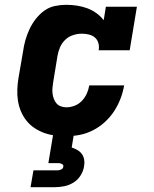

<svg xmlns="http://www.w3.org/2000/svg" viewBox="-20 -558 640 798"><path d="M256 8Q232 8 208 5Q184 2 162.5 -6Q141 -14 122.5 -26.5Q104 -39 90 -56.5Q76 -74 67 -95.5Q58 -117 54.5 -140Q51 -163 52 -187Q53 -211 57 -235L76 -345Q79 -368 85.5 -391Q92 -414 102.5 -436.5Q113 -459 128.5 -479Q144 -499 164 -513.5Q184 -528 208 -533Q232 -538 255 -538Q278 -538 300.5 -534.5Q323 -531 343 -523.5Q363 -516 380.5 -503.5Q398 -491 411 -474L420 -530H549L519 -349H390Q393 -364 389 -378.5Q385 -393 374.5 -402Q364 -411 349.5 -414.5Q335 -418 320 -418Q302 -418 283.5 -412Q265 -406 251 -392.5Q237 -379 229.5 -361.5Q222 -344 219 -326L201 -216Q199 -204 198 -192Q197 -180 198.5 -168.5Q200 -157 204 -146.5Q208 -136 215 -128Q222 -120 233 -116Q244 -112 256 -112Q273 -112 290 -118.5Q307 -125 320 -138.5Q333 -152 340.5 -168.5Q348 -185 351 -203H496Q491 -174 480.5 -147Q470 -120 454 -95.5Q438 -71 415.5 -50.5Q393 -30 366.5 -16.5Q340 -3 312 2.5Q284 8 256 8ZM107 220 119 150H219Q226 150 234 146.5Q242 143 243 135Q245 128 238 124Q231 120 224 120H181L201 0H287L278 55Q290 59 301.5 65.5Q313 72 320.5 82.5Q328 93 330 107Q332 121 329 135Q326 154 314.5 172Q303 190 285 201Q267 212 247 216Q227 220 207 220Z"/></svg>

Font: Iosevka Slab HvExObl
Style: Regular
Weight: 900
Width: 7
Italic angle: -9°
Monospace: yes
Designer: Belleve Invis
Foundry: Belleve Invis
Version: Version 11.1.1; ttfautohint (v1.8.3)